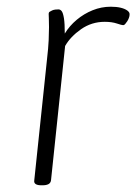

<svg xmlns="http://www.w3.org/2000/svg" viewBox="-20 -550 406 572"><path d="M103 2Q92 2 86.5 -1.5Q81 -5 82 -12L120 -373Q124 -407 125 -430.5Q126 -454 126 -469Q126 -487 125.5 -495.5Q125 -504 125 -509Q125 -513 128 -515Q131 -517 135.5 -519Q140 -521 145 -521.5Q150 -522 154 -522Q160 -522 164 -516.5Q168 -511 170.5 -495.5Q173 -480 173 -450Q187 -473 208.5 -491Q230 -509 256 -519.5Q282 -530 310 -530Q327 -530 339.5 -527Q352 -524 359.5 -518.5Q367 -513 366 -506Q366 -502 364 -496.5Q362 -491 359 -486.5Q356 -482 353 -478.5Q350 -475 347 -475Q343 -475 328 -480Q313 -485 292 -485Q253 -485 221.5 -463Q190 -441 174 -413L132 -13Q131 -5 124.5 -1.5Q118 2 107 2Z"/></svg>

Font: Asap ExtraLight
Style: Italic
Weight: 250
Italic angle: -6°
Version: Version 3.001